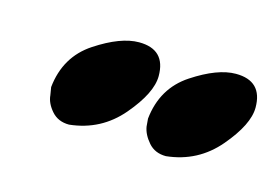

<svg xmlns="http://www.w3.org/2000/svg" viewBox="-39 -546 416 285"><g transform="rotate(15 169.5 -403.5)"><path d="M78 -335Q61 -335 51 -346.5Q41 -358 40 -370L38 -382Q43 -430 81 -455Q119 -480 147 -480Q188 -480 188 -439Q188 -413 157 -376.5Q126 -340 78 -335ZM229 -327Q212 -327 202 -338.5Q192 -350 190 -362L189 -374Q194 -422 232 -447Q270 -472 298 -472Q339 -472 339 -431Q339 -405 308 -368.5Q277 -332 229 -327Z"/></g></svg>

Font: Mrs Sheppards
Style: Regular
Weight: 400
Version: Version 1.000